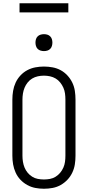

<svg xmlns="http://www.w3.org/2000/svg" viewBox="-20 -1152 540 1180"><path d="M250 8Q277 8 303.5 3Q330 -2 353 -15Q376 -28 394.5 -47.5Q413 -67 424.5 -91.5Q436 -116 440 -142Q444 -168 444 -195V-540Q444 -567 440 -593.5Q436 -620 424.5 -644Q413 -668 394.5 -688Q376 -708 353 -720.5Q330 -733 303.5 -738Q277 -743 250 -743Q223 -743 197 -738Q171 -733 147.5 -720.5Q124 -708 105.5 -688Q87 -668 76 -644Q65 -620 60.5 -593.5Q56 -567 56 -540V-195Q56 -168 60.5 -142Q65 -116 76 -91.5Q87 -67 105.5 -47.5Q124 -28 147.5 -15Q171 -2 197 3Q223 8 250 8ZM250 -49Q231 -49 212.5 -52.5Q194 -56 178 -66Q162 -76 150 -90.5Q138 -105 131 -122Q124 -139 121 -157.5Q118 -176 118 -195V-540Q118 -559 121 -577.5Q124 -596 131 -613Q138 -630 150 -645Q162 -660 178 -669.5Q194 -679 212.5 -683Q231 -687 250 -687Q269 -687 287.5 -683Q306 -679 322 -669.5Q338 -660 350 -645Q362 -630 369.5 -613Q377 -596 379.5 -577.5Q382 -559 382 -540V-195Q382 -176 379.5 -157.5Q377 -139 369.5 -122Q362 -105 350 -90.5Q338 -76 322 -66Q306 -56 287.5 -52.5Q269 -49 250 -49ZM250 -838Q261 -838 271 -841Q281 -844 288.5 -851.5Q296 -859 299 -869.5Q302 -880 302 -890Q302 -901 299 -911Q296 -921 288.5 -928.5Q281 -936 271 -939Q261 -942 250 -942Q240 -942 229.5 -939Q219 -936 211.5 -928.5Q204 -921 201 -911Q198 -901 198 -890Q198 -880 201 -869.5Q204 -859 211.5 -851.5Q219 -844 229.5 -841Q240 -838 250 -838ZM400 -1076V-1132H100V-1076Z"/></svg>

Font: Iosevka SS09 Light
Style: Regular
Weight: 300
Monospace: yes
Designer: Belleve Invis
Foundry: Belleve Invis
Version: Version 5.2.1; ttfautohint (v1.8.3)